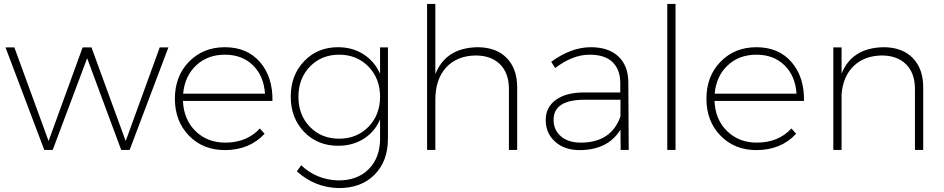

<svg xmlns="http://www.w3.org/2000/svg" viewBox="-20 -762 4800 976"><path d="M836 -521 639 0H596L423 -466L248 0H205L8 -521H53L227 -45L400 -521H445L619 -45L792 -521Z M1123 -522Q1236 -522 1301.5 -446.5Q1367 -371 1365 -249H910Q914 -154 974 -95.5Q1034 -37 1125 -37Q1235 -37 1301 -109L1325 -82Q1248 1 1123 1Q1012 1 940.5 -72.5Q869 -146 869 -260Q869 -375 941 -448.5Q1013 -522 1123 -522ZM911 -286H1327Q1321 -376 1266 -430Q1211 -484 1123 -484Q1035 -484 977 -429.5Q919 -375 911 -286Z M1912 -521H1952V-57Q1952 58 1883.5 126.5Q1815 195 1700 194Q1580 191 1489 109L1511 78Q1589 152 1699 155Q1796 156 1854 98Q1912 40 1912 -57V-155Q1885 -92 1829 -56.5Q1773 -21 1699 -21Q1594 -21 1526 -91.5Q1458 -162 1458 -271Q1458 -380 1526 -451Q1594 -522 1698 -522Q1772 -522 1828 -486Q1884 -450 1912 -387ZM1912 -270Q1912 -363 1853 -423.5Q1794 -484 1704 -484Q1614 -484 1555.5 -423.5Q1497 -363 1497 -270Q1497 -177 1555.5 -117Q1614 -57 1704 -57Q1794 -57 1853 -117.5Q1912 -178 1912 -270Z M2407 -522Q2502 -522 2555.5 -467.5Q2609 -413 2609 -318V0H2567V-310Q2567 -390 2522 -435Q2477 -480 2397 -480Q2301 -478 2247 -418Q2193 -358 2193 -255V0H2151V-742H2193V-385Q2246 -519 2407 -522Z M3176 0H3135L3134 -103Q3070 1 2926 1Q2849 1 2801.5 -42Q2754 -85 2754 -152Q2754 -217 2806 -254.5Q2858 -292 2948 -292H3133V-343Q3132 -410 3093 -447Q3054 -484 2977 -484Q2891 -484 2802 -416L2782 -448Q2884 -522 2983 -522Q3074 -522 3123.5 -475Q3173 -428 3174 -346ZM2932 -37Q3087 -37 3134 -170V-255H2952Q2794 -255 2794 -153Q2794 -101 2831.5 -69Q2869 -37 2932 -37Z M3414 -742V0H3372V-742Z M3825 -522Q3938 -522 4003.5 -446.5Q4069 -371 4067 -249H3612Q3616 -154 3676 -95.5Q3736 -37 3827 -37Q3937 -37 4003 -109L4027 -82Q3950 1 3825 1Q3714 1 3642.5 -72.5Q3571 -146 3571 -260Q3571 -375 3643 -448.5Q3715 -522 3825 -522ZM3613 -286H4029Q4023 -376 3968 -430Q3913 -484 3825 -484Q3737 -484 3679 -429.5Q3621 -375 3613 -286Z M4471 -522Q4566 -522 4619.5 -467.5Q4673 -413 4673 -318V0H4631V-310Q4631 -390 4586 -435Q4541 -480 4461 -480Q4372 -478 4318.5 -425.5Q4265 -373 4258 -282V0H4216V-521H4258V-388Q4311 -519 4471 -522Z"/></svg>

Font: Montserrat Ultra Light
Style: Regular
Weight: 200
Designer: Julieta Ulanovsky
Foundry: Julieta Ulanovsky
Version: Version 3.100;PS 003.100;hotconv 1.0.88;makeotf.lib2.5.64775